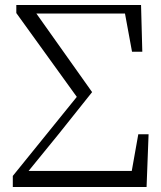

<svg xmlns="http://www.w3.org/2000/svg" viewBox="-20 -745 643 765"><path d="M31 0H564L572 -210H531L505 -64H94L213 -210L347 -378L125 -691H478L506 -539H547L542 -725H45V-693L286 -359L31 -44Z"/></svg>

Font: Noto Serif CJK KR Light
Style: Regular
Weight: 300
Designer: Ryoko NISHIZUKA 西塚涼子 (kana & ideographs); Frank Grießhammer (Latin, Greek & Cyrillic); Wenlong ZHANG 张文龙 (bopomofo); San
Foundry: Adobe
Version: Version 2.001;hotconv 1.1.0;makeotfexe 2.6.0